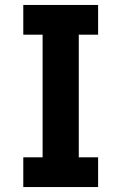

<svg xmlns="http://www.w3.org/2000/svg" viewBox="-20 -755 490 775"><path d="M74 0V-120H152V-615H74V-735H376V-615H298V-120H376V0Z"/></svg>

Font: Iosevka Etoile Heavy
Style: Regular
Weight: 900
Designer: Belleve Invis
Foundry: Belleve Invis
Version: Version 22.1.2; ttfautohint (v1.8.4)